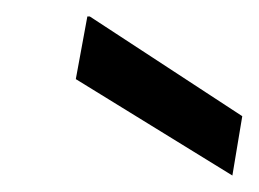

<svg xmlns="http://www.w3.org/2000/svg" viewBox="-20 -752 314 233"><path d="M262 -539 72 -656 86 -732H89L274 -611Z"/></svg>

Font: DM Sans 36pt
Style: Italic
Weight: 400
Italic angle: -10°
Designer: Colophon Foundry, Jonny Pinhorn
Foundry: Colophon Foundry
Version: Version 4.004;gftools[0.9.30]